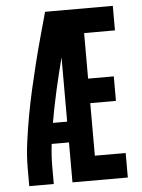

<svg xmlns="http://www.w3.org/2000/svg" viewBox="-53 -777 605 819"><g transform="rotate(-5 250.0 -367.5)"><path d="M39 0V-74Q39 -130 46.5 -186Q54 -242 64 -297.5Q74 -353 86.5 -408Q99 -463 112.5 -517.5Q126 -572 141 -626.5Q156 -681 171 -735H461V-630H329V-435H439V-330H329V-105H461V0H224V-171H150Q147 -147 145.5 -122.5Q144 -98 144 -74V0ZM224 -260V-535Q206 -466 190.5 -397.5Q175 -329 163 -260Z"/></g></svg>

Font: Iosevka Term Curly Extrabold
Style: Regular
Weight: 800
Designer: Belleve Invis
Foundry: Belleve Invis
Version: Version 32.3.0